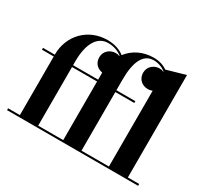

<svg xmlns="http://www.w3.org/2000/svg" viewBox="-152 -999 1317 1228"><g transform="rotate(30 506.5 -385.0)"><path d="M20.5 -13.5V0H988.5V-13.5H905V-770L767 -730.5C742 -748.5 708 -760 667 -760C588.5 -760 522 -727 479 -671C450.5 -694 408 -710 354.5 -710C209.5 -710 107.5 -600 107.5 -461.5V-460H20.5V-446.5H107.5V-13.5ZM702.5 -446.5V-460H562.5V-540C562.5 -667 597 -745.5 674.5 -745.5C710 -745.5 742 -732.5 765 -713V-712C754.5 -716.5 743.5 -719 732.5 -719C695 -719 654.5 -691 654.5 -643.5C654.5 -591 695 -566.5 732.5 -566.5C744 -566.5 755 -568.5 765 -573V-13.5H562.5V-446.5ZM242.5 -490C242.5 -617 287 -695.5 367 -695.5C408.5 -695.5 445.5 -681.5 471 -660.5C470.5 -660 470.5 -659.5 470 -659C460.5 -662.5 450 -664 440 -664C402.5 -664 362 -636 362 -588.5C362 -542 394 -517.5 427.5 -512.5V-460H242.5ZM242.5 -13.5V-446.5H427.5V-13.5Z"/></g></svg>

Font: Bodoni* 16pt
Style: Bold
Weight: 700
Version: Version 2.3